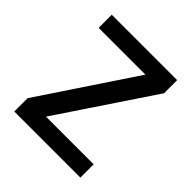

<svg xmlns="http://www.w3.org/2000/svg" viewBox="-155 -657 766 766"><g transform="rotate(45 227.5 -274.0)"><path d="M412 -474 145 -75H414V0H41V-75L307 -474H43V-548H412Z"/></g></svg>

Font: Poppins
Style: Regular
Weight: 400
Designer: Ninad Kale (Devanagari), Jonny Pinhorn (Latin)
Version: Version 5.002